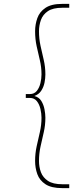

<svg xmlns="http://www.w3.org/2000/svg" viewBox="-20 -760 424 990"><path d="M161 70Q161 31 169 -5.5Q177 -42 185.5 -78.5Q194 -115 194 -153Q194 -174 188.5 -198Q183 -222 170 -238.5Q157 -255 134 -255H113V-275H134Q157 -275 170 -291.5Q183 -308 188.5 -331.5Q194 -355 194 -376Q194 -414 185.5 -449.5Q177 -485 169 -521.5Q161 -558 161 -599Q161 -634 172.5 -666.5Q184 -699 214.5 -719.5Q245 -740 301 -740H337V-720H301Q253 -720 227 -702.5Q201 -685 191 -657Q181 -629 181 -599Q181 -560 189 -523.5Q197 -487 205.5 -451Q214 -415 214 -376Q214 -356 209.5 -333.5Q205 -311 192.5 -292Q180 -273 157 -265Q181 -259 193 -239.5Q205 -220 209.5 -196Q214 -172 214 -153Q214 -114 205.5 -77.5Q197 -41 189 -4.5Q181 32 181 70Q181 101 191 128Q201 155 227 172.5Q253 190 301 190H337V210H301Q245 210 214.5 190Q184 170 172.5 138Q161 106 161 70Z"/></svg>

Font: Georama Extended Thin
Style: Regular
Weight: 100
Width: 7
Designer: Jean-Baptiste Levee
Foundry: Production Type
Version: Version 1.000